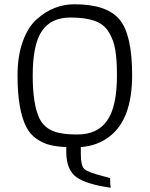

<svg xmlns="http://www.w3.org/2000/svg" viewBox="-20 -681 700 898"><path d="M328 -661Q479 -661 538.5 -590.5Q598 -520 598 -329Q598 -125 494 -44Q437 1 358 7V34Q358 37 358 40Q358 94 374.5 109.5Q391 125 466 144Q484 149 495 152Q495 184 498 197Q384 181 337.5 147.5Q291 114 290 33V7Q245 5 213 -3Q181 -11 150.5 -32Q120 -53 102 -89Q62 -169 62 -328Q62 -419 86.5 -487Q111 -555 152 -591Q230 -661 328 -661ZM309 -599Q219 -599 176 -536Q133 -473 133 -328Q133 -192 165 -126Q193 -70 264 -58Q295 -52 342 -52Q436 -52 481.5 -117.5Q527 -183 527 -329Q527 -403 519 -449Q511 -495 488.5 -531.5Q466 -568 422.5 -583.5Q379 -599 309 -599Z"/></svg>

Font: Gafata
Style: Regular
Weight: 400
Designer: Lautaro Hourcade
Foundry: Lautaro Hourcade
Version: Version 4.002; ttfautohint (v0.94.20-1c74) -l 7 -r 28 -G 0 -